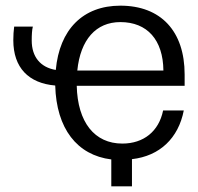

<svg xmlns="http://www.w3.org/2000/svg" viewBox="-20 -552 700 678"><path d="M629 -162H556C541 -88 487 -45 412 -45C314 -45 254 -120 251 -249H632V-289C632 -442 548 -532 405 -532C273 -532 190 -448 177 -305C123 -314 92 -351 92 -409C92 -429 93 -447 96 -458H30C28 -444 27 -426 27 -410C27 -313 81 -258 175 -250C179 -98 252 -4 373 11V106H446V10C544 -1 610 -64 629 -162ZM253 -303C264 -412 319 -474 405 -474C500 -474 556 -411 557 -303Z"/></svg>

Font: Non Bureau Light
Style: Regular
Weight: 300
Designer: Jona Saucedo
Foundry: Non Foundry
Version: Version 1.000;FEAKit 1.0